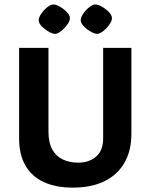

<svg xmlns="http://www.w3.org/2000/svg" viewBox="-20 -827 676 862"><path d="M307.9 15.3Q230.1 15.3 175.9 -9.9Q121.8 -35.2 93.8 -84.5Q65.8 -133.7 65.8 -204.7V-612H197.6V-237.1Q197.6 -187.5 214.2 -156.7Q230.8 -125.8 261.3 -111.3Q291.7 -96.8 332 -96.8Q379.9 -96.8 411.5 -123.9Q443.1 -151.1 443.1 -205.7V-612H569.9V-226Q569.9 -150 538.3 -95.7Q506.7 -41.3 448.2 -13Q389.7 15.3 307.9 15.3ZM153.7 -735.9Q153.7 -748.7 165.3 -765.5Q176.8 -782.2 192.3 -794.6Q207.7 -807 219.6 -807Q231.5 -807 248.8 -797.2Q266.1 -787.3 279.9 -773.1Q293.8 -758.9 293.8 -744.9Q293.8 -735.2 286.6 -723.4Q279.4 -711.6 268.9 -700.5Q258.3 -689.4 247.2 -682.2Q236.1 -675 227.9 -675Q215.9 -675 198.4 -685Q181 -695.1 167.3 -709.1Q153.7 -723 153.7 -735.9ZM342.4 -735.9Q342.4 -748.7 353.7 -765.5Q365 -782.2 380.7 -794.6Q396.4 -807 408.3 -807Q420.3 -807 437.5 -797.2Q454.8 -787.3 468.6 -773.1Q482.5 -758.9 482.5 -744.9Q482.5 -735.2 475.3 -723.4Q468.1 -711.6 457.8 -700.5Q447.5 -689.4 436.2 -682.2Q424.9 -675 416.6 -675Q404.7 -675 387.2 -685Q369.7 -695.1 356 -709.1Q342.4 -723 342.4 -735.9Z"/></svg>

Font: Ancizar Sans Thin
Style: Regular
Weight: 100
Designer: Cesar Puertas, Viviana Monsalve, Julian Moncada, Julian Prieto, Jose Castro, Mariel Hernandez, Felipe Aragon, Sara Alarc
Version: Version 8.100